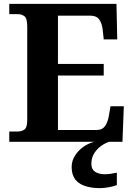

<svg xmlns="http://www.w3.org/2000/svg" viewBox="-20 -734 693 994"><path d="M28 0V-53H70Q91 -53 106 -63Q121 -73 121 -113V-596Q121 -639 106.5 -650Q92 -661 70 -661H28V-714H583L587 -530H517L512 -577Q508 -614 493.5 -633.5Q479 -653 448 -653H280V-403H517V-343H280V-61H480Q510 -61 524.5 -82.5Q539 -104 544 -137L552 -184H621L614 0ZM500 240Q427 240 389 213.5Q351 187 351 130Q351 99 368 72Q385 45 412 26Q439 7 469 0H546Q525 6 503.5 21.5Q482 37 467.5 60Q453 83 453 115Q453 142.8 472.5 155.4Q492 168 522 168Q536 168 551.5 166Q567 164 585 160V224Q569 231 542.5 235.5Q516 240 500 240Z"/></svg>

Font: Noto Naskh Arabic UI
Style: Regular
Weight: 400
Designer: Monotype Design Team, David Williams, Mohamad Dakak and Nizar Qandah
Foundry: Monotype Imaging Inc.
Version: Version 2.014